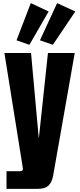

<svg xmlns="http://www.w3.org/2000/svg" viewBox="-20 -1066 501 1208"><path d="M218.3 122.1H21V11.2H105Q124 11.2 124 -2Q124 -8.8 122.6 -16.1L7.8 -732.4H175.3L224.1 -193.4L281.7 -732.4H450.2L314.5 38.1Q306.6 81.5 285.2 101.8Q263.7 122.1 218.3 122.1ZM286.1 -993.7 165 -784.2 84 -812.5 173.8 -1046.4ZM453.6 -993.7 312.5 -784.2 231.4 -812.5 339.4 -1046.4Z"/></svg>

Font: Anton
Style: Regular
Weight: 400
Designer: Vernon Adams, Tural Alisoy
Foundry: Vernon Adams
Version: Version 2.300